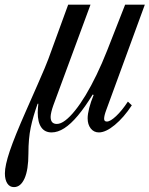

<svg xmlns="http://www.w3.org/2000/svg" viewBox="-120 -544 626 804"><path d="M-61.5 239.5Q-79.5 239.5 -89.5 224Q-99.5 208.5 -99.5 182Q-99.5 149 -79 88.2Q-58.5 27.5 -10.5 -81Q20 -149.5 38.2 -191.5Q56.5 -233.5 66.8 -257.8Q77 -282 82.5 -297L165.5 -524.5H259L103 -102Q98 -88 95 -75.2Q92 -62.5 92 -54.5Q92 -25 118 -25Q134 -25 153.2 -39.5Q172.5 -54 194.2 -81Q216 -108 238.8 -145.8Q261.5 -183.5 284.2 -230.5Q307 -277.5 328.5 -332L404 -524.5H486.5L325 -83.5Q316 -59.5 316 -46.5Q316 -35 327.5 -35Q342 -35 366.2 -57.8Q390.5 -80.5 415.5 -118.5L432 -103Q398.5 -52 360.8 -20.8Q323 10.5 294 10.5Q273 10.5 260 -6Q247 -22.5 247 -48.5Q247 -66 253.5 -91.5Q260 -117 272 -146L268.5 -148.5Q235.5 -95 206 -59.8Q176.5 -24.5 149.2 -7Q122 10.5 96 10.5Q67.5 10.5 52.8 -10.8Q38 -32 38 -73Q38 -81.5 38.8 -90.5Q39.5 -99.5 40.5 -109.5H37.5Q18.5 -56.5 8.8 -10.5Q-1 35.5 -1 99Q-1 167 -17.2 203.2Q-33.5 239.5 -61.5 239.5Z"/></svg>

Font: Libre Caslon Condensed
Style: Italic
Weight: 400
Italic angle: -22.583°
Designer: Pablo Impallari, Rodrigo Fuenzalida, Katja Schimmel, Ertekin Erdin
Foundry: Pablo Impallari, Rodrigo Fuenzalida
Version: Version 2.000;gftools[0.9.33]